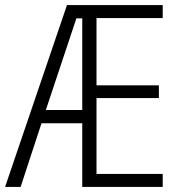

<svg xmlns="http://www.w3.org/2000/svg" viewBox="-21 -734 703 754"><path d="M618 0H302V-250H142L60 0H-1L242 -714H618V-663H358V-399H603V-349H358V-51H618ZM159 -302H302V-662H279Z"/></svg>

Font: Noto Sans Condensed Light
Style: Regular
Weight: 300
Width: 3
Designer: Monotype Design Team
Foundry: Monotype Imaging Inc.
Version: Version 2.013; ttfautohint (v1.8.4.7-5d5b)